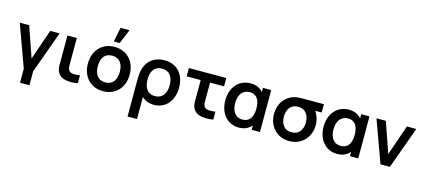

<svg xmlns="http://www.w3.org/2000/svg" viewBox="-72 -1474 5287 2387"><g transform="rotate(15 2572.0 -281.0)"><path d="M337 180V0L533 -540H412.5L276.5 -148.5L141 -540H20L216 0V180Z M764.5 4C803 10.5 872 11 912 0V-101C883.5 -96.5 850.5 -94.5 824 -97C801 -99 778 -108 765 -130C751.5 -152.5 754 -183 754 -227.5V-540H633.5V-220.5C633.5 -152 628.5 -109 656 -64C685 -17 725 -2.5 764.5 4Z M1362 -802.5 1285 -617.5H1208.5L1247 -802.5ZM1237.5 15C1399 15 1507 -101.5 1507 -270C1507 -437 1400.5 -555 1237.5 -555C1078 -555 969 -439.5 969 -270C969 -103 1075 15 1237.5 15ZM1237.5 -98C1144.5 -98 1096.5 -165 1096.5 -270C1096.5 -372 1140.5 -442 1237.5 -442C1332 -442 1379.5 -374.5 1379.5 -270C1379.5 -168.5 1333 -98 1237.5 -98Z M1737.5 240V-44C1772.5 -8 1829 15 1893.5 15C2046 15 2142.5 -107.5 2142.5 -272C2142.5 -434 2048.5 -555 1881 -555C1737 -555 1644 -465.5 1622.5 -336C1616.5 -303 1616 -268 1616 -232V240ZM1878 -93C1783.5 -93 1736.5 -163 1736.5 -270.5C1736.5 -375.5 1780.5 -447 1878 -447C1974 -447 2021.5 -377.5 2021.5 -271C2021.5 -166 1974 -93 1878 -93Z M2508.5 4C2546.5 10.5 2615.5 11 2656 0V-101C2627 -96.5 2594 -94.5 2567.5 -97C2544.5 -99 2522 -108 2508.5 -130C2495.5 -152.5 2497.5 -183 2497.5 -227.5V-433H2678V-540H2196.5V-433H2377V-220.5C2377 -152 2372 -109 2399.5 -64C2428.5 -17 2469 -2.5 2508.5 4Z M3149.5 -486.5C3112.5 -530 3058 -555 2990 -555C2835 -555 2737.5 -434 2737.5 -270C2737.5 -108 2833.5 15 2986.5 15C3054.5 15 3111.5 -11 3149.5 -55V0H3256V-540H3149.5ZM3005 -93C2907.5 -93 2865 -172 2865 -269.5C2865 -378 2917 -447 3006.5 -447C3098.5 -447 3138 -375.5 3138 -270C3138 -165.5 3098.5 -93 3005 -93Z M3708 -540C3647.5 -540 3601 -540 3566.5 -532C3444 -503 3366 -398 3366 -263C3366 -106.5 3473.5 15 3634.5 15C3795 15 3904 -106 3904 -263C3904 -328.5 3883 -388.5 3851.5 -433H3934V-540ZM3634.5 -98C3542.5 -98 3493.5 -165 3493.5 -263C3493.5 -353 3538 -427.5 3634.5 -427C3728.5 -427 3776.5 -356 3776.5 -263C3776.5 -168.5 3729 -98 3634.5 -98Z M4414.5 -486.5C4377.5 -530 4323 -555 4255 -555C4100 -555 4002.5 -434 4002.5 -270C4002.5 -108 4098.5 15 4251.5 15C4319.5 15 4376.5 -11 4414.5 -55V0H4521V-540H4414.5ZM4270 -93C4172.5 -93 4130 -172 4130 -269.5C4130 -378 4182 -447 4271.5 -447C4363.5 -447 4403 -375.5 4403 -270C4403 -165.5 4363.5 -93 4270 -93Z M4928 0 5124 -540H5003L4867.5 -148.5L4731.5 -540H4611L4807 0Z"/></g></svg>

Font: Hauora
Style: Bold
Weight: 700
Designer: Wayne Shih
Foundry: WCYS
Version: Version 1.001;hotconv 1.0.109;makeotfexe 2.5.65596